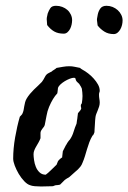

<svg xmlns="http://www.w3.org/2000/svg" viewBox="-20 -660 452 676"><path d="M26.4 -101.6Q26.4 -136.7 33.2 -176Q40 -215.3 49.8 -249Q51.3 -250.5 54.9 -254.4Q58.6 -258.3 58.6 -259.3Q61.5 -265.1 63 -272Q64.5 -278.8 65.4 -285.9Q66.4 -293 68.4 -300Q70.3 -307.1 74.2 -313.5Q79.1 -321.8 85.7 -329.6Q92.3 -337.4 99.6 -344.7Q106.9 -352.1 114.3 -358.6Q121.6 -365.2 127.4 -371.6Q133.3 -379.4 137.7 -388.4Q142.1 -397.5 148.9 -401.4Q150.9 -402.3 156.2 -405.3Q161.6 -408.2 162.1 -408.2Q162.6 -409.2 165 -410.9Q167.5 -412.6 170.4 -414.3Q173.3 -416 175.8 -418Q178.2 -419.9 179.2 -420.9Q190.4 -422.9 201.7 -424.8Q212.9 -426.8 224.1 -426.8Q233.9 -426.8 242.9 -424.8Q252 -422.9 262.2 -420.9Q262.7 -419.4 265.9 -417.5Q269 -415.5 270.5 -414.6Q279.8 -409.7 290.3 -401.6Q300.8 -393.6 309.8 -383.5Q318.8 -373.5 325 -362.5Q331.1 -351.6 331.1 -340.3Q331.1 -337.4 329.8 -334.5Q328.6 -331.5 328.6 -326.2Q328.6 -319.3 329.8 -312Q331.1 -304.7 331.1 -298.8Q331.1 -291.5 328.9 -284.7Q326.7 -277.8 324 -271.2Q321.3 -264.6 318.8 -258.3Q316.4 -252 315.9 -245.6Q315.4 -242.7 314.9 -235.4Q314.5 -228 314 -220Q313.5 -211.9 313 -204.6Q312.5 -197.3 312.5 -194.3Q312 -193.4 310.1 -188.2Q308.1 -183.1 305.7 -182.6Q298.8 -170.9 294.4 -158.9Q290 -147 286.4 -134.8Q282.7 -122.6 279.1 -110.4Q275.4 -98.1 270.5 -86.9Q267.6 -79.1 263.4 -73.7Q259.3 -68.4 254.6 -63.7Q250 -59.1 244.6 -54.9Q239.3 -50.8 233.4 -44.9Q227.1 -39.1 224.4 -36.9Q221.7 -34.7 220 -33.9Q218.3 -33.2 216.1 -32Q213.9 -30.8 208 -26.4L191.9 -10.3Q191.4 -9.8 189 -9.3Q186.5 -8.8 183.8 -8.5Q181.2 -8.3 178.7 -8.1Q176.3 -7.8 175.8 -7.8Q174.8 -7.8 171.1 -6.3Q167.5 -4.9 166.5 -4.4L124.5 -3.4Q113.3 -3.4 102.5 -4.4Q91.8 -5.4 86.4 -7.8Q76.2 -10.7 65.4 -22Q54.7 -33.2 46.1 -47.6Q37.6 -62 32 -76.7Q26.4 -91.3 26.4 -101.6ZM98.1 -117.2Q98.1 -108.9 99.9 -96.4Q101.6 -84 106.2 -72.5Q110.8 -61 119.4 -53Q127.9 -44.9 141.1 -44.9Q144 -46.9 149.7 -51.8Q155.3 -56.6 161.1 -62.5Q167 -68.4 172.1 -73.2Q177.2 -78.1 179.2 -80.1L184.1 -92.3Q184.6 -93.3 186.5 -95.5Q188.5 -97.7 190.9 -99.9Q193.4 -102.1 195.6 -103.8Q197.8 -105.5 198.7 -105.5L201.2 -127.4Q201.7 -128.4 203.4 -131.8Q205.1 -135.3 207.3 -139.4Q209.5 -143.6 211.4 -147.5Q213.4 -151.4 214.8 -152.8Q214.8 -153.3 216.3 -155.8Q217.8 -158.2 219.7 -160.9Q221.7 -163.6 223.4 -165.8Q225.1 -168 225.6 -168Q234.4 -180.2 239 -195.8Q243.7 -211.4 249.5 -224.6Q249.5 -225.6 250.2 -229.5Q251 -233.4 251 -235.8Q251.5 -237.3 252 -241.2Q252.4 -245.1 252.9 -249.3Q253.4 -253.4 253.9 -256.8Q254.4 -260.3 254.4 -261.2Q254.9 -261.7 256.3 -263.7Q257.8 -265.6 259.8 -267.8Q261.7 -270 263.2 -272Q264.6 -273.9 264.6 -274.4Q264.6 -275.4 265.4 -276.4Q266.1 -277.3 266.1 -278.8Q266.1 -279.8 265.4 -281.7Q264.6 -283.7 264.6 -289.1Q264.6 -291 265.6 -292.5Q266.6 -293.9 268.1 -296.4Q269 -303.2 269.8 -309.3Q270.5 -315.4 270.5 -321.8Q270.5 -328.1 269.8 -334.7Q269 -341.3 268.1 -348.1Q266.6 -353 258.8 -364.7Q253.9 -368.7 250.7 -372.3Q247.6 -376 246.6 -379.4Q246.6 -386.2 240.2 -386.2Q234.4 -386.2 225.6 -382.8Q216.8 -379.4 208.3 -374.3Q199.7 -369.1 192.9 -362.8Q186 -356.4 184.1 -350.6Q184.1 -349.6 183.8 -346.9Q183.6 -344.2 183.1 -341.1Q182.6 -337.9 182.4 -335Q182.1 -332 181.6 -331.1Q166 -314.9 152.8 -283.7Q146.5 -268.6 143.8 -252.4Q141.1 -236.3 137.7 -220.7Q136.7 -216.8 134.5 -213.6Q132.3 -210.4 129.6 -207.3Q127 -204.1 125 -200.4Q123 -196.8 122.6 -192.4V-173.3Q120.1 -166.5 116.2 -159.4Q112.3 -152.3 108.2 -145.5Q104 -138.7 101.1 -131.6Q98.1 -124.5 98.1 -117.2ZM144.5 -592.3Q144.5 -597.7 145.8 -602.3Q147 -606.9 147.9 -612.3Q151.9 -623.5 157.5 -631.6Q163.1 -639.6 177.2 -639.6Q189 -639.6 199.2 -635.7Q209.5 -631.8 217 -625.2Q224.6 -618.7 229.2 -609.1Q233.9 -599.6 233.9 -588.9Q233.9 -582 232.2 -573.7Q230.5 -565.4 226.8 -558.3Q223.1 -551.3 217.5 -546.4Q211.9 -541.5 204.6 -541.5Q184.6 -541.5 171.1 -549.1Q157.7 -556.6 146 -571.8ZM321.3 -589.8Q321.3 -594.2 322.5 -599.4Q323.7 -604.5 324.2 -608.9Q326.7 -621.1 333.5 -630.4Q340.3 -639.6 355 -639.6Q366.2 -639.6 376.5 -635.5Q386.7 -631.3 394.5 -624.3Q402.3 -617.2 407 -607.7Q411.6 -598.1 411.6 -587.9Q411.6 -580.6 409.7 -572.3Q407.7 -564 403.6 -556.6Q399.4 -549.3 393.6 -544.7Q387.7 -540 380.4 -540Q361.3 -540 347.4 -548.8Q333.5 -557.6 323.7 -570.3Z"/></svg>

Font: IM FELL English
Style: Italic
Weight: 400
Italic angle: -18°
Designer: Igino Marini
Foundry: Igino Marini
Version: 3.00